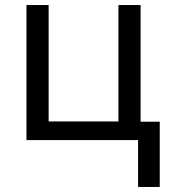

<svg xmlns="http://www.w3.org/2000/svg" viewBox="-20 -556 672 762"><path d="M614 186H528V0H85V-536H173V-74H450V-536H538V-73H614Z"/></svg>

Font: TSCustom
Style: Regular
Weight: 400
Designer: Monotype Design Team
Foundry: Monotype Imaging Inc.
Version: Version 2.004; ttfautohint (v1.8.3) -l 8 -r 50 -G 200 -x 14 